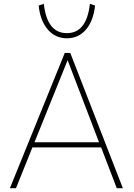

<svg xmlns="http://www.w3.org/2000/svg" viewBox="-20 -988 701 1008"><path d="M32 0 320 -710H349L625 0H593L511 -214H150L64 0ZM161 -241H500L335 -672ZM452 -968 479 -959Q471 -880 432 -833.5Q393 -787 331 -787Q270 -787 230.5 -833.5Q191 -880 183 -959L210 -968Q227 -814 331 -814Q435 -814 452 -968Z"/></svg>

Font: Livvic Thin
Style: Regular
Weight: 250
Designer: Jacques Le Bailly, Baron von Fonthausen
Version: Version 1.001; ttfautohint (v1.8.2)